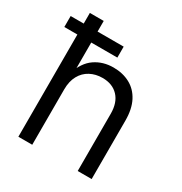

<svg xmlns="http://www.w3.org/2000/svg" viewBox="-171 -852 924 977"><g transform="rotate(30 290.5 -364.0)"><path d="M157.2 -325.2V0H75.7V-727.5H157.2V-410.2H140.6Q165 -483.9 211.7 -515.6Q258.3 -547.4 319.8 -547.4Q374.5 -547.4 416.7 -524.7Q459 -502 482.7 -456.5Q506.3 -411.1 506.3 -343.3V0H424.3V-336.4Q424.3 -401.4 390.4 -437.5Q356.4 -473.6 297.9 -473.6Q257.8 -473.6 225.8 -456.5Q193.8 -439.5 175.5 -406.2Q157.2 -373 157.2 -325.2ZM-1 -600.6V-665H310.5V-600.6Z"/></g></svg>

Font: V-Inter
Style: Regular-375
Weight: 375
Designer: Rasmus Andersson
Foundry: rsms
Version: Version 4.000;git-4146feb